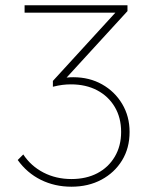

<svg xmlns="http://www.w3.org/2000/svg" viewBox="-20 -696 570 726"><path d="M250 10Q187 10 134.5 -16Q82 -42 47 -91L68 -112Q97 -68 144.5 -43.5Q192 -19 250 -19Q306 -19 348 -41Q390 -63 414 -103.5Q438 -144 438 -197Q438 -251 414 -291.5Q390 -332 347.5 -354.5Q305 -377 248 -377Q232 -377 216 -375Q200 -373 180 -368L186 -384Q198 -395 215 -399.5Q232 -404 257 -404Q318 -404 366 -377Q414 -350 442 -303Q470 -256 470 -197Q470 -136 441.5 -89.5Q413 -43 363.5 -16.5Q314 10 250 10ZM180 -368V-390L429 -662L462 -654L212 -381ZM73 -648V-676H462V-654L434 -648Z"/></svg>

Font: Outfit Thin Thin
Style: Regular
Weight: 250
Version: Version 1.100;gftools[0.9.27]